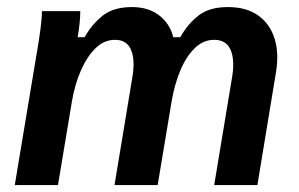

<svg xmlns="http://www.w3.org/2000/svg" viewBox="-20 -532 859 552"><path d="M22.5 0 85.8 -380Q92.5 -417.5 96.7 -451.2Q100.8 -485 100.8 -500H210.8Q210.8 -483.3 208.8 -464.6Q206.7 -445.8 203.3 -425H223.3Q244.2 -462.5 275.4 -487.1Q306.7 -511.7 359.2 -511.7Q406.7 -511.7 437.5 -487.9Q468.3 -464.2 478.3 -425H498.3Q519.2 -462.5 550.4 -487.1Q581.7 -511.7 635 -511.7Q689.2 -511.7 722.9 -487.1Q756.7 -462.5 769.6 -420.4Q782.5 -378.3 773.3 -323.3L720 0H595.8L646.7 -306.7Q655.8 -358.3 643.3 -387.9Q630.8 -417.5 595.8 -417.5Q564.2 -417.5 539.6 -393.3Q515 -369.2 498.3 -329.2Q481.7 -289.2 473.3 -240L433.3 0H309.2L360 -306.7Q369.2 -358.3 357.1 -387.9Q345 -417.5 310.8 -417.5Q279.2 -417.5 254.6 -393.3Q230 -369.2 212.5 -329.2Q195 -289.2 186.7 -240L146.7 0Z"/></svg>

Font: Familjen Grotesk SemiBold
Style: Italic
Weight: 600
Italic angle: -9.46201°
Designer: Anders Wikstroem, Jonas Baeckman, Matilda Gysing, Kristian Moeller
Foundry: Familjen STHLM AB
Version: Version 2.002